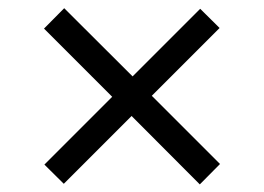

<svg xmlns="http://www.w3.org/2000/svg" viewBox="-20 -566 660 480"><path d="M90 -494.5 260.5 -324 91 -154.5 139.5 -106.5 309 -276 479.5 -105 530 -156 359.5 -326.5 529 -496 480.5 -544 311.5 -375 140.5 -545.5Z"/></svg>

Font: Monaspace Argon Light
Style: Regular
Weight: 300
Designer: Riley Cran & the Lettermatic Team
Foundry: Lettermatic
Version: Version 1.000 (Monaspace Argon)